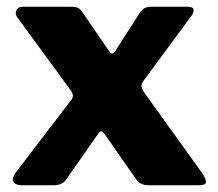

<svg xmlns="http://www.w3.org/2000/svg" viewBox="-20 -550 647 570"><path d="M578 -39Q593 -17 591.5 -8.5Q590 0 570 0H422Q396 0 384 -18L294 -147Q285 -160 281 -160.5Q277 -161 268 -148L177 -18Q166 0 139 0H45Q26 0 19.5 -10.5Q13 -21 33 -46L189 -250Q197 -260 196.5 -266.5Q196 -273 189 -283L31 -499Q24 -508 28.5 -519Q33 -530 48 -530H189Q205 -530 212.5 -526Q220 -522 226 -512L304 -398Q313 -384 322 -398L395 -512Q402 -522 409.5 -526Q417 -530 432 -530H536Q553 -530 554.5 -522Q556 -514 549 -504L406 -310Q399 -300 400 -293.5Q401 -287 407 -277L578 -39Z"/></svg>

Font: Libre Franklin Thin ExtraBold
Style: Regular
Weight: 800
Version: Version 3.000